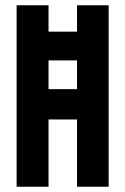

<svg xmlns="http://www.w3.org/2000/svg" viewBox="-20 -708 475 728"><path d="M43 -688H164V-588H272V-688H392V0H272V-255H164V0H43ZM272 -370V-479H164V-370Z"/></svg>

Font: Saira ExtraCondensed
Style: Bold
Weight: 700
Width: 2
Designer: Hector Gatti with collaboration of the Omnibus-Type team
Foundry: Omnibus-Type
Version: Version 0.072; ttfautohint (v1.8)